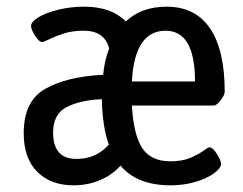

<svg xmlns="http://www.w3.org/2000/svg" viewBox="-20 -549 728 575"><path d="M51 -150Q51 -247 116.5 -283.5Q182 -320 289 -325Q293 -369 307 -404Q293 -457 231 -457Q197 -457 172 -449Q147 -441 128.5 -432Q110 -423 107 -423Q97 -423 85 -442Q73 -461 73 -471Q73 -484 95.5 -497.5Q118 -511 155 -520Q192 -529 232 -529Q313 -529 357 -485Q404 -529 479 -529Q565 -529 609 -464Q653 -399 653 -274Q653 -265 641 -249Q629 -233 620 -233H375Q380 -145 406 -105.5Q432 -66 490 -66Q526 -66 549.5 -76Q573 -86 588.5 -97Q604 -108 607 -108Q617 -108 629.5 -88Q642 -68 642 -58Q642 -46 621.5 -30.5Q601 -15 566 -4.5Q531 6 491 6Q390 6 341 -53Q316 -25 279.5 -9.5Q243 6 200 6Q132 6 91.5 -34.5Q51 -75 51 -150ZM564 -305Q564 -457 476 -457Q383 -457 375 -305ZM306 -116Q287 -167 285 -252Q219 -249 179 -228Q139 -207 139 -152Q139 -73 209 -73Q268 -73 306 -116Z"/></svg>

Font: Asap Condensed
Style: Regular
Weight: 400
Designer: Pablo Cosgaya
Foundry: Omnibus-Type
Version: Version 1.010; ttfautohint (v1.8)